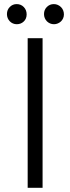

<svg xmlns="http://www.w3.org/2000/svg" viewBox="-20 -898 336 918"><path d="M183.6 0H112.3V-715.3H183.6ZM13.2 -830.6Q13.2 -851.1 26.9 -864.7Q40.5 -878.4 59.6 -878.4Q80.1 -878.4 93.8 -864.3Q107.4 -850.1 107.4 -829.1Q107.4 -808.6 93.8 -795.4Q80.1 -782.2 60.1 -782.2Q50.3 -782.2 41.7 -785.9Q33.2 -789.6 26.9 -796.1Q20.5 -802.7 16.8 -811.5Q13.2 -820.3 13.2 -830.6ZM190.4 -830.6Q190.4 -851.1 204.1 -864.7Q217.8 -878.4 237.3 -878.4Q247.6 -878.4 256.3 -874.5Q265.1 -870.6 271.7 -864Q278.3 -857.4 282 -848.4Q285.6 -839.4 285.6 -829.1Q285.6 -818.8 281.7 -810.3Q277.8 -801.8 271.5 -795.7Q265.1 -789.6 256.3 -785.9Q247.6 -782.2 238.3 -782.2Q228 -782.2 219.5 -785.9Q210.9 -789.6 204.3 -796.1Q197.8 -802.7 194.1 -811.5Q190.4 -820.3 190.4 -830.6Z"/></svg>

Font: Proza Libre
Style: Light
Weight: 300
Designer: Jasper de Waard
Foundry: Jasper de Waard
Version: Version 1.000; ttfautohint (v1.4.1.8-43bc)